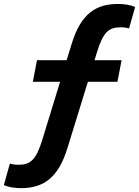

<svg xmlns="http://www.w3.org/2000/svg" viewBox="-50 -762 720 994"><path d="M560 -741.5C447.5 -741.5 368 -691.5 320.5 -533L295 -450.5H141.5L120 -338.5H261L169.5 -40C136.5 69 105.5 91 45 91C26.5 91 14 88.5 1 85L-30 196C-4 208 27.5 212 59.5 212C172 212 251.5 161.5 299.5 3.5L405 -338.5H558L579.5 -450.5H439.5L451.5 -490C484.5 -598 514 -620.5 574.5 -620.5C593 -620.5 605.5 -618.5 618 -614.5L649.5 -725.5C623.5 -737.5 592 -741.5 560 -741.5Z"/></svg>

Font: Monaspace Krypton
Style: Bold Italic
Weight: 700
Italic angle: -11°
Designer: Riley Cran & the Lettermatic Team
Foundry: Lettermatic
Version: Version 1.101 (Monaspace Krypton)